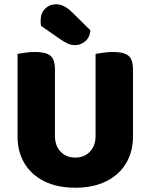

<svg xmlns="http://www.w3.org/2000/svg" viewBox="-20 -860 704 898"><path d="M332 18Q248 18 187.5 -12Q127 -42 94.5 -96Q62 -150 62 -222V-283H237V-225Q237 -178 263.5 -150.5Q290 -123 332 -123Q374 -123 400.5 -150.5Q427 -178 427 -225V-283H602V-222Q602 -150 569.5 -96Q537 -42 476.5 -12Q416 18 332 18ZM237 -256H62V-608Q74 -610 97.5 -613.5Q121 -617 143 -617Q193 -617 215 -600Q237 -583 237 -534ZM602 -254H427V-608Q439 -610 462.5 -613.5Q486 -617 508 -617Q558 -617 580 -600Q602 -583 602 -534ZM264 -675 172 -739Q171 -743 170.5 -750.5Q170 -758 170 -762Q170 -799 191 -819.5Q212 -840 243 -840Q279 -840 317 -803L403 -718Q399 -683 377.5 -666Q356 -649 332 -649Q311 -649 296 -656.5Q281 -664 264 -675Z"/></svg>

Font: Baloo Bhaijaan 2 ExtraBold
Style: Regular
Weight: 800
Designer: Sanskriti Dholi, Noopur Datye and Ek Type
Foundry: Ek Type
Version: Version 1.701